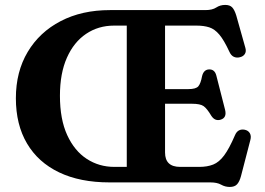

<svg xmlns="http://www.w3.org/2000/svg" viewBox="-20 -741 1076 780"><path d="M427 -700H814.5Q842.5 -700 858.5 -710.5Q874.5 -721 895 -721Q914 -721 923.5 -710.8Q933 -700.5 940 -677.5L977 -546Q981 -531.5 974.5 -521.5Q968 -511.5 954.5 -508.5Q941.5 -505 930 -510.2Q918.5 -515.5 911.5 -531.5Q890 -578 871 -600.5Q852 -623 830 -630Q808 -637 778 -637H650.5V-379H745.5Q776 -379 785.8 -390.5Q795.5 -402 801 -432Q807.5 -458 829 -459Q852.5 -460 859 -433.5L894.5 -294.5Q902 -263 877 -255Q853.5 -247.5 838.5 -270.5Q821 -300 807.2 -309.8Q793.5 -319.5 760 -319.5H650.5V-121.5Q650.5 -63 712 -63H789.5Q822 -63 846 -72.5Q870 -82 890.5 -109.5Q911 -137 934.5 -191.5Q946 -219 974 -214Q988.5 -211 995 -199.8Q1001.5 -188.5 997 -172L959 -25.5Q953 -3 943 7.8Q933 18.5 913.5 18.5Q894.5 18.5 878.2 9.2Q862 0 834.5 0H425Q305 0 220 -40.8Q135 -81.5 89.8 -158Q44.5 -234.5 44.5 -342Q44.5 -449.5 92.5 -530Q140.5 -610.5 226.5 -655.2Q312.5 -700 427 -700ZM223.5 -352Q223.5 -256.5 253 -192.2Q282.5 -128 332.5 -95.5Q382.5 -63 444.5 -63H495V-637H443.5Q379.5 -637 329.8 -603.5Q280 -570 251.8 -506.5Q223.5 -443 223.5 -352Z"/></svg>

Font: Fraunces 9pt S050 SemiBold
Style: Regular
Weight: 600
Version: Version 1.000; ttfautohint (v1.8.3)